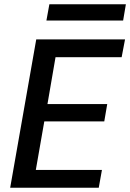

<svg xmlns="http://www.w3.org/2000/svg" viewBox="-20 -886 614 906"><path d="M28 0 151 -700H570L554 -616H242L204 -395H486L472 -313H189L149 -84H461L446 0ZM199 -789 213 -866H574L561 -789Z"/></svg>

Font: DeepMind Sans Medium
Style: Italic
Weight: 500
Italic angle: -10°
Designer: Jonny Pinhorn / Modifications: Colophon Foundry
Foundry: Colophon Foundry
Version: Version 1.002; ttfautohint (v1.8.2)